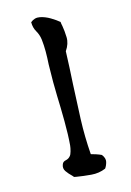

<svg xmlns="http://www.w3.org/2000/svg" viewBox="-112 -762 571 836"><g transform="rotate(-15 173.5 -344.0)"><path d="M260 -55Q274 -37 270 -21Q266 -5 258 6Q228 19 193 16Q158 13 128 8Q121 7 118 6Q116 4 112 -1Q98 -14 88 -28.5Q78 -43 85 -60Q89 -71 102 -73.5Q115 -76 123 -86Q128 -91 132 -105.5Q136 -120 137 -131Q141 -178 140.5 -239.5Q140 -301 138 -355Q138 -372 137.5 -387.5Q137 -403 137 -416Q137 -437 137.5 -457Q138 -477 138 -496Q140 -526 140 -554Q140 -582 137 -608Q134 -631 123 -649.5Q112 -668 112 -693Q131 -709 154 -704.5Q177 -700 199.5 -686.5Q222 -673 236 -661Q236 -657 237 -652Q238 -647 239 -642Q243 -620 244 -590.5Q245 -561 225 -532Q224 -495 222 -458.5Q220 -422 218 -385Q214 -308 211 -230Q208 -152 214 -71Q222 -69 236 -64.5Q250 -60 260 -55Z"/></g></svg>

Font: Yuji Mai
Style: Regular
Weight: 400
Designer: Kataoka Yuji
Foundry: Kinuta Font Factory
Version: Version 3.002